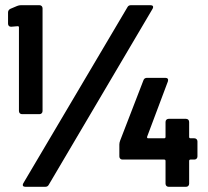

<svg xmlns="http://www.w3.org/2000/svg" viewBox="-20 -720 803 740"><path d="M144 -292V-688C144 -695 139 -700 132 -700H61C56 -700 51 -699 46 -697L20 -686C14 -683 11 -678 11 -672V-629C11 -622 15 -617 22 -617C23 -617 23 -617 24 -617L48 -619C51 -619 53 -618 53 -615V-292C53 -285 58 -280 65 -280H132C139 -280 144 -285 144 -292ZM471 -692 70 -14C65 -5 69 0 78 0H154C160 0 165 -2 168 -8L568 -686C573 -695 569 -700 560 -700H485C479 -700 474 -698 471 -692ZM729 -187H714C711 -187 709 -189 709 -192V-250C709 -257 704 -262 697 -262H630C623 -262 618 -257 618 -250V-192C618 -189 616 -187 613 -187H551C548 -187 546 -189 547 -193L627 -406C630 -415 626 -420 617 -420H547C540 -420 535 -417 533 -411L443 -178C441 -172 440 -168 440 -163V-117C440 -110 445 -105 452 -105H613C616 -105 618 -103 618 -100V-12C618 -5 623 0 630 0H697C704 0 709 -5 709 -12V-100C709 -103 711 -105 714 -105H729C736 -105 741 -110 741 -117V-175C741 -182 736 -187 729 -187Z"/></svg>

Font: Barlow Semi Condensed
Style: Bold
Weight: 700
Width: 4
Designer: Jeremy Tribby
Foundry: Tribby Type
Version: Version 1.422;hotconv 1.0.109;makeotfexe 2.5.65596